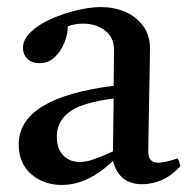

<svg xmlns="http://www.w3.org/2000/svg" viewBox="-20 -512 533 544"><path d="M383 10Q317 10 300 -56Q229 12 155 12Q104 12 68.5 -18.5Q33 -49 33 -103Q33 -235 302 -269Q302 -293 302.5 -318Q303 -343 303 -371Q303 -406 277.5 -425.5Q252 -445 216 -445Q190 -445 172 -437Q172 -414 162 -390Q152 -366 134.5 -349.5Q117 -333 92 -333Q70 -333 57.5 -345.5Q45 -358 45 -376Q45 -400 67.5 -421.5Q90 -443 125 -458.5Q160 -474 198 -483Q236 -492 266 -492Q303 -492 334.5 -478.5Q366 -465 385.5 -438.5Q405 -412 405 -373Q405 -349 404 -310.5Q403 -272 402.5 -228.5Q402 -185 401 -146Q400 -107 400 -83Q400 -51 428 -51Q446 -51 483 -63Q487 -58 488.5 -52Q490 -46 491 -41Q466 -14 438.5 -2Q411 10 383 10ZM300 -83 302 -233Q210 -221 175.5 -194Q141 -167 141 -125Q141 -90 159.5 -71.5Q178 -53 206 -53Q224 -53 246.5 -61Q269 -69 300 -83Z"/></svg>

Font: Tiro Gurmukhi
Style: Regular
Weight: 400
Designer: Gurmukhi: John Hudson & Fiona Ross. Latin: John Hudson.
Foundry: Tiro Typeworks Ltd.
Version: Version 1.52